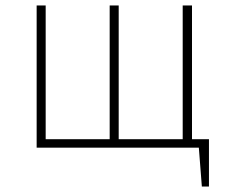

<svg xmlns="http://www.w3.org/2000/svg" viewBox="-20 -540 836 702"><path d="M744 -31V142H718L707 0H114V-520H147V-31H381V-520H414V-31H648V-520H682V-31Z"/></svg>

Font: FiraGO UltraLight
Style: Regular
Weight: 200
Designer: bBox Type
Foundry: bBox Type GmbH
Version: Version 1.001